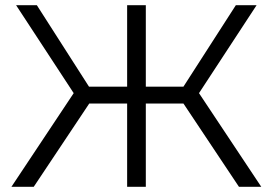

<svg xmlns="http://www.w3.org/2000/svg" viewBox="-20 -720 1051 740"><path d="M687 -321H542V0H470V-321H324L110 0H24L264 -361L42 -700H122L323 -386H470V-700H542V-386H687L889 -700H969L747 -361L987 0H901Z"/></svg>

Font: Montserrat-Regular
Style: Regular
Weight: 400
Version: Version 7.200